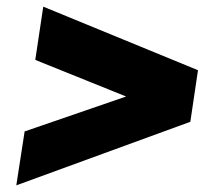

<svg xmlns="http://www.w3.org/2000/svg" viewBox="-20 -629 648 577"><path d="M29 -72 54 -234 359 -339 86 -449 110 -609 575 -418 552 -263Z"/></svg>

Font: Public Sans Thin Black
Style: Italic
Weight: 900
Italic angle: -8°
Version: Version 2.001